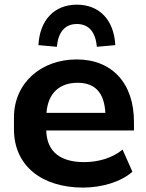

<svg xmlns="http://www.w3.org/2000/svg" viewBox="-20 -809 638 839"><path d="M342.8 10.7C424.8 10.7 508.8 -14.2 558.6 -58.6L515.6 -155.3C470.2 -117.7 407.7 -100.6 348.1 -100.6C246.1 -100.6 184.6 -144 182.1 -238.8H565.4V-276.4C565.4 -444.3 470.7 -549.3 314.9 -549.3C161.1 -549.3 41 -447.8 41 -295.4V-244.1C41 -81.5 166.5 10.7 342.8 10.7ZM228.5 -604.5C234.4 -669.4 264.2 -704.1 315.9 -704.1C367.7 -704.1 397.5 -669.4 403.3 -604.5L483.9 -611.8C478 -722.2 414.1 -788.6 315.9 -788.6C217.8 -788.6 153.8 -722.2 147.9 -611.8ZM319.3 -447.3C393.6 -447.3 435.5 -405.8 440.4 -315.9H183.1C189.9 -403.8 241.7 -447.3 319.3 -447.3Z"/></svg>

Font: Winston
Style: Bold
Weight: 700
Designer: Vernon Adams, Kim Jin-seong, David Berlow, Cristiano Sobral
Foundry: The Winston Project Authors
Version: Version 3.004